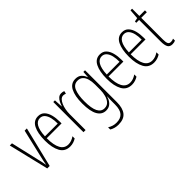

<svg xmlns="http://www.w3.org/2000/svg" viewBox="4 -1448 2379 2379"><g transform="rotate(-45 1193.5 -258.0)"><path d="M132 -51 5 -580H43L127 -216Q134 -188 140.5 -159Q147 -130 152 -98H155Q165 -155 179 -212L265 -580H304L175 -51Z M508 -590Q561 -590 592.5 -556.5Q624 -523 638 -469Q652 -415 652 -354V-320H392Q392 -200 426 -137.5Q460 -75 529 -75Q582 -75 635 -112V-73Q613 -59 585.5 -50Q558 -41 527 -41Q437 -41 396 -115.5Q355 -190 355 -315Q355 -442 392.5 -516Q430 -590 508 -590ZM508 -557Q458 -557 428 -506.5Q398 -456 393 -352H617Q618 -408 607 -454.5Q596 -501 571.5 -529Q547 -557 508 -557Z M913 -588Q923 -588 935.5 -586Q948 -584 959 -578L950 -542Q943 -545 933 -548Q923 -551 912 -551Q886 -551 866 -531Q846 -511 832 -478.5Q818 -446 811 -406.5Q804 -367 804 -329V-51H767V-580H796L802 -467H804Q813 -495 826.5 -523Q840 -551 861 -569.5Q882 -588 913 -588Z M1163 -590Q1215 -590 1244 -562Q1273 -534 1286 -496H1289L1294 -580H1323V-22Q1323 83 1279.5 137Q1236 191 1141 191Q1076 191 1025 160V122Q1054 139 1081 147.5Q1108 156 1141 156Q1213 156 1249.5 115Q1286 74 1286 -18V-59Q1286 -81 1286.5 -103Q1287 -125 1289 -155H1286Q1273 -105 1240.5 -73Q1208 -41 1157 -41Q1085 -41 1046 -108Q1007 -175 1007 -314Q1007 -444 1045 -517Q1083 -590 1163 -590ZM1167 -555Q1100 -555 1072.5 -489.5Q1045 -424 1045 -314Q1045 -191 1074.5 -133Q1104 -75 1162 -75Q1207 -75 1234 -104.5Q1261 -134 1273.5 -180.5Q1286 -227 1286 -277V-368Q1286 -421 1274 -463.5Q1262 -506 1235.5 -530.5Q1209 -555 1167 -555Z M1591 -590Q1644 -590 1675.5 -556.5Q1707 -523 1721 -469Q1735 -415 1735 -354V-320H1475Q1475 -200 1509 -137.5Q1543 -75 1612 -75Q1665 -75 1718 -112V-73Q1696 -59 1668.5 -50Q1641 -41 1610 -41Q1520 -41 1479 -115.5Q1438 -190 1438 -315Q1438 -442 1475.5 -516Q1513 -590 1591 -590ZM1591 -557Q1541 -557 1511 -506.5Q1481 -456 1476 -352H1700Q1701 -408 1690 -454.5Q1679 -501 1654.5 -529Q1630 -557 1591 -557Z M1979 -590Q2032 -590 2063.5 -556.5Q2095 -523 2109 -469Q2123 -415 2123 -354V-320H1863Q1863 -200 1897 -137.5Q1931 -75 2000 -75Q2053 -75 2106 -112V-73Q2084 -59 2056.5 -50Q2029 -41 1998 -41Q1908 -41 1867 -115.5Q1826 -190 1826 -315Q1826 -442 1863.5 -516Q1901 -590 1979 -590ZM1979 -557Q1929 -557 1899 -506.5Q1869 -456 1864 -352H2088Q2089 -408 2078 -454.5Q2067 -501 2042.5 -529Q2018 -557 1979 -557Z M2325 -75Q2338 -75 2350 -78Q2362 -81 2371 -86V-52Q2360 -47 2347.5 -44Q2335 -41 2319 -41Q2272 -41 2255 -73Q2238 -105 2238 -167V-547H2188V-570L2237 -580L2247 -707H2275V-580H2373V-547H2275V-166Q2275 -120 2285 -97.5Q2295 -75 2325 -75Z"/></g></svg>

Font: Noto Sans Tamil UI ExtraCondensed ExtraLight
Style: Regular
Weight: 200
Width: 2
Designer: Jelle Bosma - Monotype Design Team
Foundry: Monotype Imaging Inc.
Version: Version 2.004; ttfautohint (v1.8.4.7-5d5b)